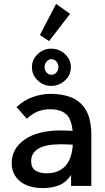

<svg xmlns="http://www.w3.org/2000/svg" viewBox="-20 -955 540 986"><path d="M202 11Q125 11 82.5 -24.5Q40 -60 40 -117Q40 -192 107 -238.5Q174 -285 290 -285Q303 -285 319 -284.5Q335 -284 353 -283Q346 -348 317 -371Q288 -394 237 -394Q205 -394 175.5 -383Q146 -372 118 -345L65 -405Q103 -441 148.5 -457Q194 -473 242 -473Q301 -473 348 -454Q395 -435 422 -388.5Q449 -342 449 -259V0H345V-57Q319 -17 281.5 -3Q244 11 202 11ZM140 -128Q140 -93 162.5 -79Q185 -65 219 -65Q280 -65 314.5 -101.5Q349 -138 354 -212Q338 -213 321 -213.5Q304 -214 291 -214Q214 -214 177 -191.5Q140 -169 140 -128ZM243 -514Q203 -514 173.5 -542Q144 -570 144 -610Q144 -649 173.5 -677Q203 -705 243 -705Q284 -705 314 -677Q344 -649 344 -610Q344 -570 314 -542Q284 -514 243 -514ZM244 -571Q259 -571 269.5 -582.5Q280 -594 280 -611Q280 -627 269.5 -639Q259 -651 244 -651Q230 -651 219.5 -639Q209 -627 209 -611Q209 -594 219.5 -582.5Q230 -571 244 -571ZM232 -744 185 -775 268 -935 340 -884Z"/></svg>

Font: Inconsolata SemiBold
Style: Regular
Weight: 600
Monospace: yes
Designer: Raph Levien, Cyreal, Brenton Simpson
Foundry: Raph Levien, Cyreal, Google
Version: Version 3.100; ttfautohint (v1.8.4.7-5d5b)